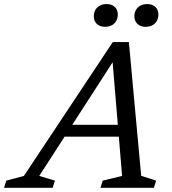

<svg xmlns="http://www.w3.org/2000/svg" viewBox="-84 -900 825 920"><path d="M196 -245 214.5 -302H542.5L523.5 -245ZM592.5 -57.5 664 -34.5 653.5 0H397.5L408 -34.5L501 -57L453 -633H476L104 -57L179 -34.5L168.5 0H-64.5L-54 -34.5L30.5 -57L456.5 -698.5H533.5ZM419 -771.5Q394.5 -771.5 380 -785.5Q365.5 -799.5 365.5 -822Q365.5 -838.5 372.5 -851.5Q379.5 -864.5 393.2 -872.5Q407 -880.5 427 -880.5Q451.5 -880.5 466 -866.8Q480.5 -853 480.5 -830.5Q480.5 -814 473.5 -800.8Q466.5 -787.5 452.8 -779.5Q439 -771.5 419 -771.5ZM613.5 -771.5Q589 -771.5 574.5 -785.5Q560 -799.5 560 -822Q560 -838.5 567 -851.5Q574 -864.5 587.8 -872.5Q601.5 -880.5 621.5 -880.5Q646 -880.5 660.5 -866.8Q675 -853 675 -830.5Q675 -814 668 -800.8Q661 -787.5 647.2 -779.5Q633.5 -771.5 613.5 -771.5Z"/></svg>

Font: Newsreader 12pt
Style: Italic
Weight: 400
Italic angle: -17°
Version: Version 1.003